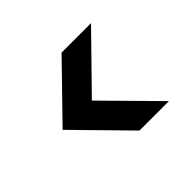

<svg xmlns="http://www.w3.org/2000/svg" viewBox="-103 -668 784 784"><g transform="rotate(-45 289.5 -276.0)"><path d="M485 -51H315L95 -275L315 -501H485L264 -275Z"/></g></svg>

Font: DM Sans 18pt
Style: Bold
Weight: 700
Designer: Colophon Foundry, Jonny Pinhorn
Foundry: Colophon Foundry
Version: Version 4.004;gftools[0.9.30]